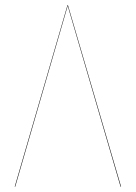

<svg xmlns="http://www.w3.org/2000/svg" viewBox="-20 -700 509 720"><path d="M234.9 -680.2 434.1 0H432.1L233.9 -678.2L37.1 0H35.2L232.9 -680.2Z"/></svg>

Font: Fira Sans Compressed Two
Style: Regular
Weight: 100
Width: 1
Designer: Carrois Corporate & Edenspiekermann AG
Foundry: Carrois Corporate GbR & Edenspiekermann AG
Version: Version 4.203;PS 004.203;hotconv 1.0.88;makeotf.lib2.5.64775